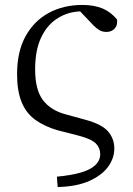

<svg xmlns="http://www.w3.org/2000/svg" viewBox="-20 -550 536 776"><path d="M213 206 210 164Q265 159 304.5 148Q344 137 364.5 118Q385 99 385 73Q385 48 367.5 30Q350 12 297 -2L211 -24Q160 -39 123 -65.5Q86 -92 67.5 -137Q49 -182 49 -250Q49 -341 83 -403Q117 -465 176.5 -497.5Q236 -530 313 -530Q361 -530 395 -515.5Q429 -501 453 -471Q456 -448 443.5 -434.5Q431 -421 410 -421Q394 -421 382 -428Q370 -435 358 -447L304 -504Q255 -502 216 -478Q172 -452 147 -400Q122 -348 122 -270Q122 -187 153.5 -145.5Q185 -104 245 -88L325 -66Q392 -48 417 -18.5Q442 11 442 50Q442 90 416.5 124.5Q391 159 340.5 181.5Q290 204 213 206Z"/></svg>

Font: Early Summer Mincho
Style: Regular
Weight: 400
Designer: GuiWonder
Version: Version 1.002